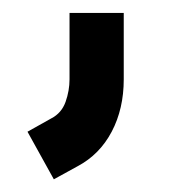

<svg xmlns="http://www.w3.org/2000/svg" viewBox="-20 -144 271 301"><path d="M101.7 116.6Q136.3 98.2 155.2 62.3Q174 26.5 174 -19.7V-123.7H89V-19.7Q89 -1.8 82.8 15.7Q76.5 33.3 60.4 41.6L23.1 62.5L64.4 137.1Z"/></svg>

Font: Arad-VF Thin Dots1
Style: Regular
Weight: 100
Designer: Mohammad Darvishi
Version: Version 1.000;August 30, 2024;FontCreator 15.0.0.2992 64-bit